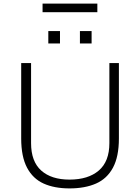

<svg xmlns="http://www.w3.org/2000/svg" viewBox="-20 -1037 780 1069"><path d="M367 12Q283 12 223 -15Q163 -42 130.5 -103.5Q98 -165 98 -266V-686H153V-240Q153 -138 209.5 -87.5Q266 -37 367 -37Q471 -37 530 -87.5Q589 -138 589 -240V-686H642V-266Q642 -165 609 -103.5Q576 -42 514.5 -15Q453 12 367 12ZM249 -795V-864H314V-795ZM425 -795V-864H490V-795ZM217 -969V-1017H522V-969Z"/></svg>

Font: Archivo Thin
Style: Regular
Weight: 250
Designer: Hector Gatti
Foundry: Omnibus-Type
Version: Version 2.001